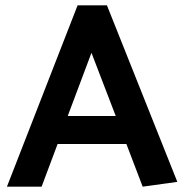

<svg xmlns="http://www.w3.org/2000/svg" viewBox="-20 -700 691 720"><path d="M323 -502 234 -265H414ZM381 -680 645 -18 515 0 454 -160H196L136 0H6L271 -680Z"/></svg>

Font: Palanquin
Style: Bold
Weight: 700
Designer: Pria Ravichandran
Version: Version 1.0.4